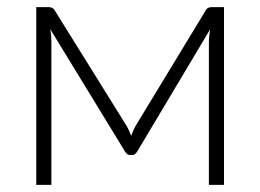

<svg xmlns="http://www.w3.org/2000/svg" viewBox="-20 -520 732 540"><path d="M610 -500V0H567.5V-401Q567.5 -409.5 568.5 -419.2Q569.5 -429 571 -437.5L366 -94Q363.5 -90 360 -87Q356.5 -84 351.5 -84H346Q341 -84 337.5 -87Q334 -90 331.5 -94L121 -438.5Q123 -430 123.8 -419.8Q124.5 -409.5 124.5 -401V0H82V-500H117Q122 -500 126.8 -497.8Q131.5 -495.5 135 -489L337 -164.5Q343.5 -152.5 349 -138Q353.5 -151 360.5 -164.5L557.5 -489Q561 -496 565.8 -498Q570.5 -500 576 -500Z"/></svg>

Font: Lato 2
Style: Regular
Weight: 300
Designer: Lukasz Dziedzic with Adam Twardoch and Botio Nikoltchev
Foundry: tyPoland Lukasz Dziedzic
Version: Version 2.015; 2015-08-06; http://www.latofonts.com/